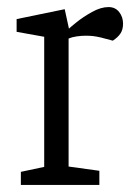

<svg xmlns="http://www.w3.org/2000/svg" viewBox="-20 -523 383 543"><path d="M39 0V-37L105 -51V-419L27 -433V-469L163 -497L175 -442Q179 -446 197 -460.5Q215 -475 240 -489Q265 -503 287 -503Q306 -503 317 -489Q328 -475 328 -456Q328 -439 320.5 -428Q313 -417 299 -408L265 -417Q252 -420 243 -421Q234 -422 222 -422Q210 -422 196.5 -420Q183 -418 174 -414V-52L261 -40V0Z"/></svg>

Font: Faustina Light
Style: Regular
Weight: 300
Designer: Alfonso Garcia
Foundry: http://www.omnibus-type.com
Version: Version 1.200